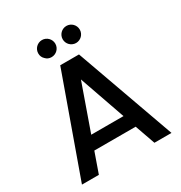

<svg xmlns="http://www.w3.org/2000/svg" viewBox="-202 -1027 1101 1170"><g transform="rotate(-30 348.5 -442.5)"><path d="M153 0 203 -142H494L544 0H664L415 -696H283L34 0ZM349 -558 462 -235H235ZM221 -783C232 -771 246 -765 263 -765C296 -765 323 -792 323 -825C323 -858 296 -885 263 -885C230 -885 203 -858 203 -825C203 -808 209 -794 221 -783ZM375 -825C375 -792 402 -765 435 -765C468 -765 495 -792 495 -825C495 -858 468 -885 435 -885C402 -885 375 -858 375 -825Z"/></g></svg>

Font: Poppins Medium
Style: Regular
Weight: 500
Designer: Ninad Kale (Devanagari), Jonny Pinhorn (Latin)
Foundry: Indian Type Foundry
Version: 4.004